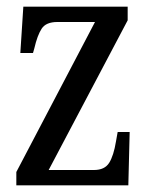

<svg xmlns="http://www.w3.org/2000/svg" viewBox="-20 -556 448 576"><path d="M29 0V-40L265 -490H152Q118 -490 105 -470Q92 -450 83 -411L79 -397H41L50 -536H363V-495L126 -46H262Q294 -46 307.5 -67.5Q321 -89 328 -132L333 -160H369L365 0Z"/></svg>

Font: Noto Serif Lao ExtraCondensed
Style: Regular
Weight: 400
Width: 2
Designer: Monotype Design Team
Foundry: Monotype Imaging Inc.
Version: Version 2.003; ttfautohint (v1.8.4.7-5d5b)